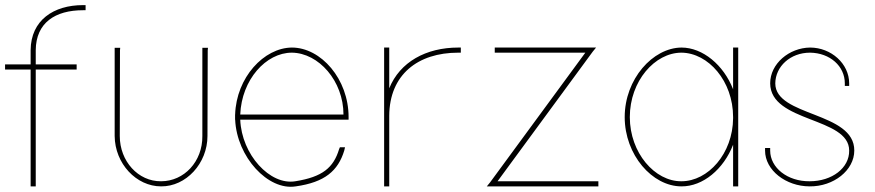

<svg xmlns="http://www.w3.org/2000/svg" viewBox="-24 -739 3424 751"><path d="M300.8 -719H310.8V-699H300.8C191.8 -699 116.8 -650 115.8 -543V-487H265.8H275.8V-467H265.8H115.8V-20V-10H95.8V-20V-467H5.8H-4.2V-487H5.8H95.8V-543C96.8 -660 185.8 -719 300.8 -719Z M424.5 -543V-552H446.2L445.3 -542L444.5 -207C444.5 -108 516.8 -29 606 -30C696.1 -30 768.5 -107 767.5 -207V-543V-552H789.5L788.5 -542L787.5 -207C787.5 -100 703.8 -9 606 -10C509.1 -10 425.5 -99 424.5 -207Z M915.7 -291H1319.5C1319.5 -422 1222.5 -532 1117.5 -533C1016.3 -533 921.1 -427.2 915.7 -291ZM895.8 -271H895.5V-281V-291H895.7C900.4 -436.3 1008.4 -552 1117.5 -553C1231.5 -553 1339.5 -430 1339.5 -281V-271H1329.5H915.7C921 -134.1 1032.3 -13.4 1131.1 -30C1237.5 -47 1280.5 -83 1302.5 -156L1305.5 -163H1325.5L1322.5 -150C1298.5 -71 1246.5 -26 1132.8 -10C1024.8 7.6 902.2 -124.9 895.8 -271Z M1498.5 -393.6C1540.1 -496.5 1642.5 -553 1768.5 -553H1778.5V-533H1768.5C1609.9 -533 1499.5 -446.6 1498.5 -286.4V-282V-272V-20V-10H1478.5V-20V-272V-282C1478.5 -283.4 1478.5 -284.7 1478.5 -286.1V-543V-553H1498.5V-543Z M1921.2 -533H1911.2V-553H1921.2H2286.5H2296.5H2307.5L2294.5 -537L1922.2 -30H2306.5H2316.5V-10H2306.5H1901.2H1891.2H1880.2L1893.2 -26L2265.5 -533Z M2419.5 -281C2419.5 -430 2529.5 -552 2641.5 -553C2724.5 -553 2806.3 -485.1 2843.5 -389.8V-543V-553H2863.5V-543V-285C2863.5 -283.7 2863.5 -282.3 2863.5 -281V-20V-10H2843.5V-20V-172.9C2806.5 -77.3 2725.4 -9.3 2641.5 -10C2527.5 -10 2419.5 -133 2419.5 -281ZM2439.5 -281C2439.5 -141 2537.5 -29 2641.5 -30C2745.3 -30 2842.5 -137.8 2843.5 -276.7V-281C2843.5 -422 2746.5 -532 2641.5 -533C2537.5 -533 2439.5 -422 2439.5 -281Z M3297.5 -413V-403H3280.5V-413C3280.5 -480 3222.7 -532 3144.5 -533C3067.2 -533 3009.3 -479 3008.5 -413C3008.5 -282 3318.5 -303 3317.5 -150C3317.5 -73 3236.6 -9 3143 -10C3050.3 -10 2968.5 -73 2968.5 -150V-160H2988.5V-150C2988.5 -83 3056.3 -29 3143 -30C3230.5 -30 3298.5 -82 3297.5 -150C3297.5 -282 2989.5 -259 2988.5 -413C2988.5 -490 3062.9 -552 3144.5 -553C3227 -553 3297.5 -490 3297.5 -413Z"/></svg>

Font: Nordica Plus
Style: NordicaClassicUltraLightCond
Weight: 300
Version: Version 1.01